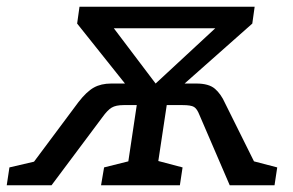

<svg xmlns="http://www.w3.org/2000/svg" viewBox="-69 -550 869 570"><path d="M-49 0 -41 -53 32 -70 164 -247Q188 -278 209.5 -290Q231 -302 261 -302H302L160 -480L167 -530H687L680 -480L479 -302H514Q551 -302 569 -286.5Q587 -271 599 -244L685 -71L754 -53L746 0H613L523 -209Q516 -227 507 -232.5Q498 -238 473 -238H426L401 -72L473 -53L465 0H231L240 -53L312 -71L337 -238H298Q275 -238 262.5 -230.5Q250 -223 235 -202L84 0ZM269 -466 393 -302 570 -466Z"/></svg>

Font: Bitter Medium
Style: Italic
Weight: 500
Italic angle: -9°
Designer: Sol Matas, and Bitter project Authors
Foundry: Sol Matas
Version: Version 2.001